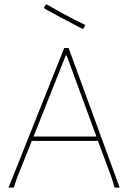

<svg xmlns="http://www.w3.org/2000/svg" viewBox="-20 -856 594 876"><path d="M193 -836Q278 -786 369 -742L362 -727L357 -724Q250 -779 183 -817L181 -822L188 -834ZM293 -637 526 0H503L490 -43L427 -213H125L57 -43L43 0H19L273 -637ZM280 -603 133 -233H420L284 -603Z"/></svg>

Font: Alegreya Sans SC Thin
Style: Regular
Weight: 100
Designer: Juan Pablo del Peral
Foundry: Huerta Tipografica
Version: Version 2.007